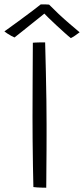

<svg xmlns="http://www.w3.org/2000/svg" viewBox="-43 -853 382 874"><path d="M167.5 1.5Q161.5 1.5 150 1.2Q138.5 1 126.8 0.2Q115 -0.5 109 -1.5Q108 -40.5 107 -97Q106 -153.5 105.5 -213.2Q105 -273 105 -320Q105 -385.5 105.5 -472Q106 -558.5 106.5 -658.5Q110 -659 116.8 -659.2Q123.5 -659.5 131.8 -659.8Q140 -660 148 -660Q156 -660 162.5 -660Q164 -594 165.8 -526Q167.5 -458 168.2 -396.8Q169 -335.5 169 -289.5Q169 -270.5 169 -238Q169 -205.5 168.8 -167.8Q168.5 -130 168.2 -94.2Q168 -58.5 167.8 -32.8Q167.5 -7 167.5 1.5ZM180.5 -832Q199.5 -812.5 224.2 -789.2Q249 -766 274.5 -744.2Q300 -722.5 319.5 -706Q308.5 -697.5 298.5 -690.8Q288.5 -684 279.5 -679.5Q268.5 -688 250.8 -704Q233 -720 213.5 -738Q194 -756 178.2 -771.5Q162.5 -787 155 -795H163.5Q160 -791.5 143.5 -778.5Q127 -765.5 105 -747.8Q83 -730 61 -712.5Q39 -695 23 -682.5Q18.5 -684.5 9.2 -689.2Q0 -694 -9 -700Q-18 -706 -23 -710Q6.5 -731 41.2 -756.5Q76 -782 104.5 -803.5Q133 -825 142.5 -833Q147 -833 153.8 -833Q160.5 -833 167.8 -832.8Q175 -832.5 180.5 -832Z"/></svg>

Font: Grandstander Thin ExtraLight
Style: Regular
Weight: 250
Version: Version 1.200